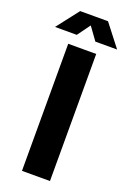

<svg xmlns="http://www.w3.org/2000/svg" viewBox="-203 -944 678 1001"><g transform="rotate(20 136.0 -443.0)"><path d="M58.4 0V-705H213.7V0ZM-36.3 -764 58.7 -886.5H213.1L308.1 -764H187.5L107.6 -874.5H165L84.3 -764Z"/></g></svg>

Font: TikTok Sans Light
Style: Regular
Weight: 300
Version: Version 4.000